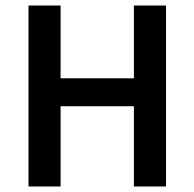

<svg xmlns="http://www.w3.org/2000/svg" viewBox="-20 -674 703 694"><path d="M83 0V-654H199V-391H464V-654H580V0H464V-290H199V0Z"/></svg>

Font: Source Sans 3 SemiBold
Style: Regular
Weight: 600
Designer: Paul D. Hunt
Foundry: Adobe
Version: Version 3.046;hotconv 1.0.118;makeotfexe 2.5.65603